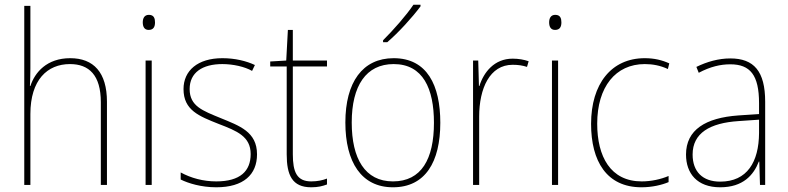

<svg xmlns="http://www.w3.org/2000/svg" viewBox="-20 -785 3346 815"><path d="M109 -495V-760H83V0H109V-301C109 -446 181 -513 277 -513C358 -513 408 -466 408 -351V0H434V-353C434 -478 377 -538 278 -538C179 -538 128 -478 109 -420H107C108 -446 109 -464 109 -495Z M612 -722C592 -722 586 -706 586 -690C586 -673 592 -658 611 -658C632 -658 638 -672 638 -690C638 -706 634 -722 612 -722ZM624 -528H598V0H624Z M1071 -130C1071 -226 996 -251 916 -284C841 -315 785 -334 785 -407C785 -477 839 -513 924 -513C969 -513 1019 -502 1050 -484L1062 -509C1026 -526 978 -538 924 -538C819 -538 759 -485 759 -407C759 -317 825 -292 908 -259C986 -229 1044 -206 1044 -131C1044 -59 1000 -15 898 -15C843 -15 791 -29 747 -53V-23C779 -7 834 10 898 10C1014 10 1071 -44 1071 -130Z M1301 -15C1240 -15 1223 -55 1223 -130V-503H1368V-528H1223V-658H1202L1195 -528L1127 -524V-503H1197V-130C1197 -42 1220 10 1301 10C1330 10 1349 5 1368 -2V-27C1350 -20 1328 -15 1301 -15Z M1765 -758V-765H1735C1704 -719 1651 -659 1606 -614V-606H1624C1672 -647 1730 -711 1765 -758ZM1849 -264C1849 -423 1793 -538 1651 -538C1519 -538 1446 -436 1446 -265C1446 -97 1514 10 1648 10C1785 10 1849 -97 1849 -264ZM1473 -265C1473 -421 1534 -513 1651 -513C1776 -513 1822 -408 1822 -264C1822 -110 1769 -15 1648 -15C1529 -15 1473 -112 1473 -265Z M2156 -536C2078 -536 2033 -478 2015 -420H2013L2010 -528H1988V0H2014V-290C2014 -410 2059 -510 2156 -510C2180 -510 2199 -507 2217 -501L2224 -525C2204 -532 2181 -536 2156 -536Z M2337 -722C2317 -722 2311 -706 2311 -690C2311 -673 2317 -658 2336 -658C2357 -658 2363 -672 2363 -690C2363 -706 2359 -722 2337 -722ZM2349 -528H2323V0H2349Z M2703 10C2748 10 2790 0 2818 -12V-38C2785 -24 2744 -15 2704 -15C2571 -15 2515 -121 2515 -260C2515 -416 2593 -513 2717 -513C2750 -513 2783 -507 2815 -492L2821 -516C2790 -530 2757 -538 2717 -538C2575 -538 2489 -429 2489 -259C2489 -101 2555 10 2703 10Z M3080 -537C3030 -537 2981 -523 2936 -501L2946 -476C2995 -502 3038 -512 3080 -512C3164 -512 3202 -467 3202 -347V-301L3114 -295C2975 -285 2892 -234 2892 -129C2892 -49 2939 10 3037 10C3134 10 3179 -42 3201 -99H3203L3206 0H3228V-353C3228 -483 3180 -537 3080 -537ZM3115 -271 3202 -277V-220C3201 -98 3152 -14 3037 -14C2962 -14 2920 -57 2920 -129C2920 -220 2993 -263 3115 -271Z"/></svg>

Font: Noto Sans Georgian SemiCondensed Thin
Style: Regular
Weight: 100
Width: 4
Designer: Monotype Design Team, Akaki Razmadze
Foundry: Google LLC
Version: Version 2.005